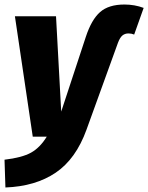

<svg xmlns="http://www.w3.org/2000/svg" viewBox="-39 -605 656 850"><path d="M-19 102Q58 93 98 71Q138 49 168 0H106L27 -533H209L232 -111L341 -442Q366 -518 404 -551.5Q442 -585 512 -585Q557 -585 597 -570L555 -452Q543 -457 530 -457Q514 -457 503 -448Q492 -439 483 -415L344 -31Q297 99 207.5 159.5Q118 220 -15 225Z"/></svg>

Font: Trujillo ExtraBold
Style: Italic
Weight: 800
Italic angle: -8°
Designer: Fira Sans original fonts by bBox Type GmbH, Carrois Corporate GbR, & Edenspiekermann AG / Changes by Cristiano Sobral
Foundry: Fira Sans original fonts by bBox Type GmbH, Carrois Corporate GbR, & Edenspiekermann AG / Changes by Cristiano Sobral
Version: Version 4.301;July 28, 2020;FontCreator 13.0.0.2655 64-bit